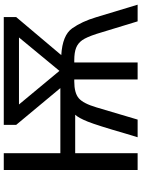

<svg xmlns="http://www.w3.org/2000/svg" viewBox="115 -869 754 1024"><g transform="rotate(-90 492.0 -357.0)"><path d="M804.2 -632.8H446.8L626 -417ZM913.1 -713.9V-647.9L710 -407.2Q816.4 -400.9 853 -348.9Q889.6 -296.9 912.1 -221.2L979 0H890.1L823.2 -219.2Q805.7 -272.9 789.6 -295.7Q773.4 -318.4 748.8 -328.1Q724.1 -337.9 682.1 -337.9H670.9V0H580.1V-337.9H569.8Q508.3 -337.9 480.2 -314Q452.1 -290 431.2 -219.2L366.2 0H272L291 -62.5Q335.4 -216.3 355.2 -265.6Q375 -314.9 392.1 -333H187V0H97.2V-713.9H187V-412.1H534.2L337.9 -647.9V-713.9Z"/></g></svg>

Font: NotoSans
Style: Regular
Weight: 400
Designer: Monotype Design team
Foundry: Monotype Imaging Inc.
Version: Version 1.04